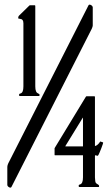

<svg xmlns="http://www.w3.org/2000/svg" viewBox="-20 -823 494 845"><path d="M83 -442.9V-720.7Q83 -739.3 67.4 -740.2Q59.6 -740.2 60.1 -744.1Q60.1 -750.5 63.5 -753.9L109.9 -799.3Q110.4 -799.8 112.3 -799.8H133.3Q135.3 -799.8 135.3 -795.9V-442.9Q135.3 -416 147.5 -412.1Q154.3 -409.2 154.3 -404.8Q154.3 -400.4 150.9 -400.4H66.9Q64 -400.4 64 -404.8Q64 -409.2 65.9 -410.2Q68.4 -411.1 71.3 -412.1Q83 -416 83 -442.9ZM268.6 -178.7H345.2V-304.7H344.2L268.6 -181.6Q267.6 -180.7 267.6 -179.7Q267.6 -178.7 268.6 -178.7ZM345.2 -139.6H222.2Q220.2 -139.6 220.2 -141.6V-170.9L357.4 -396.5Q359.4 -399.4 360.8 -399.4H395Q397.9 -399.4 397.9 -396.5V-180.7Q397.9 -180.2 399.9 -180.7Q411.1 -184.6 420.4 -199.2Q421.4 -200.7 422.6 -200Q423.8 -199.2 427.7 -198.2Q431.6 -197.3 433.6 -196.3Q435.5 -195.3 426.3 -171.6Q417 -147.9 413.6 -141.8Q410.2 -135.7 406.7 -137.7Q403.3 -139.6 400.4 -139.6Q397.5 -139.6 397.9 -137.2V-42.5Q398.4 -21.5 402.3 -17.6Q406.2 -13.7 411.1 -11.2Q416 -8.8 416.3 -4.4Q416.5 0 413.6 0H329.6Q326.2 0 326.2 -4.4Q326.2 -8.8 328.1 -9.8Q330.1 -10.7 333 -11.7Q345.2 -15.6 345.2 -42.5ZM12.2 -88.9Q12.7 -96.2 16.1 -103.5L369.6 -799.8Q372.6 -804.7 379.9 -801Q387.2 -797.4 388.2 -791V-710.9Q388.2 -706.1 383.8 -696.3L30.3 0Q27.3 4.9 20.3 1.2Q13.2 -2.4 12.2 -8.8Z"/></svg>

Font: Della Respira
Style: Regular
Weight: 500
Version: Version 0.201